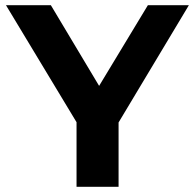

<svg xmlns="http://www.w3.org/2000/svg" viewBox="-20 -720 752 740"><path d="M437 -248V0H275V-249L3 -700H176L362 -389L550 -700H708Z"/></svg>

Font: mBank
Style: Bold
Weight: 700
Designer: Julieta Ulanovsky
Foundry: Julieta Ulanovsky
Version: Version 7.200